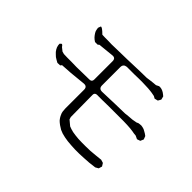

<svg xmlns="http://www.w3.org/2000/svg" viewBox="-124 -989 1248 1248"><g transform="rotate(45 500.0 -364.5)"><path d="M729.5 -24.4 687.5 -22.5H648.4L612.3 -24.4L578.1 -27.3L547.9 -32.2L519.5 -39.1L495.1 -48.8L468.8 -65.4L456.1 -75.2L446.3 -84L438.5 -93.8L431.6 -104.5L425.8 -116.2L420.9 -127.9L418 -140.6L417 -153.3L416 -166V-338.9Q416 -368.2 386.7 -366.2L278.3 -355.5L231.4 -352.5L202.1 -350.6L194.3 -340.8L169.9 -339.8L152.3 -349.6L136.7 -359.4L124 -371.1L112.3 -382.8L103.5 -395.5L96.7 -409.2L92.8 -423.8L91.8 -437.5L99.6 -445.3Q106.4 -452.1 118.2 -433.6L141.6 -415L159.2 -410.2L190.4 -409.2H229.5L276.4 -408.2L331.1 -409.2L393.6 -410.2Q416 -410.2 416 -432.6V-600.6Q416 -629.9 387.7 -627L301.8 -618.2L280.3 -616.2L271.5 -608.4H247.1L234.4 -617.2L223.6 -627L213.9 -638.7L206.1 -650.4L200.2 -662.1L197.3 -674.8L195.3 -687.5L202.1 -706.1Q210 -712.9 247.1 -675.8L270.5 -674.8H299.8L334 -673.8L375 -674.8L420.9 -675.8L472.7 -676.8L530.3 -678.7L592.8 -680.7L649.4 -681.6L676.8 -685.5L703.1 -688.5L725.6 -690.4L745.1 -700.2H755.9L767.6 -698.2L778.3 -694.3L789.1 -688.5L799.8 -680.7L810.5 -671.9L816.4 -648.4L804.7 -627.9L781.2 -622.1L765.6 -630.9L740.2 -635.7L724.6 -637.7L704.1 -639.6L678.7 -640.6L649.4 -641.6H616.2L578.1 -640.6H507.8Q478.5 -637.7 478.5 -609.4V-441.4Q478.5 -412.1 507.8 -412.1L627 -416L713.9 -418L740.2 -420.9L776.4 -423.8L808.6 -429.7L818.4 -434.6L830.1 -436.5L843.8 -437.5L856.4 -435.5L870.1 -431.6L882.8 -424.8L896.5 -417L910.2 -407.2L918.9 -384.8L909.2 -362.3L886.7 -354.5L864.3 -365.2L844.7 -367.2L829.1 -370.1L805.7 -373L776.4 -375L742.2 -376H702.1H656.2H604.5L546.9 -375H497.1Q478.5 -373 478.5 -354.5L480.5 -152.3L485.4 -135.7L520.5 -106.4L539.1 -99.6L560.5 -93.8L586.9 -89.8L616.2 -86.9L649.4 -85.9H685.5L725.6 -86.9L769.5 -90.8L816.4 -95.7L838.9 -88.9L851.6 -68.4L844.7 -44.9L824.2 -33.2L775.4 -27.3Z"/></g></svg>

Font: B2 Hana
Style: Regular
Weight: 500
Version: 2020-08-05; (max)